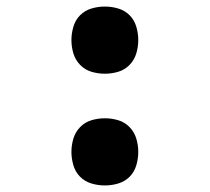

<svg xmlns="http://www.w3.org/2000/svg" viewBox="-20 -558 640 586"><path d="M300 -333Q279 -333 259 -339Q239 -345 224.5 -360Q210 -375 204 -395Q198 -415 198 -436Q198 -456 204 -476.5Q210 -497 224.5 -511.5Q239 -526 259 -532Q279 -538 300 -538Q321 -538 341 -532Q361 -526 375.5 -511.5Q390 -497 396 -476.5Q402 -456 402 -436Q402 -415 396 -395Q390 -375 375.5 -360Q361 -345 341 -339Q321 -333 300 -333ZM300 8Q279 8 259 2Q239 -4 224.5 -18.5Q210 -33 204 -53.5Q198 -74 198 -94Q198 -115 204 -135Q210 -155 224.5 -170Q239 -185 259 -191Q279 -197 300 -197Q321 -197 341 -191Q361 -185 375.5 -170Q390 -155 396 -135Q402 -115 402 -94Q402 -74 396 -53.5Q390 -33 375.5 -18.5Q361 -4 341 2Q321 8 300 8Z"/></svg>

Font: Iosevka Curly Slab XBdEx
Style: Regular
Weight: 800
Width: 7
Monospace: yes
Designer: Belleve Invis
Foundry: Belleve Invis
Version: Version 11.0.0; ttfautohint (v1.8.3)